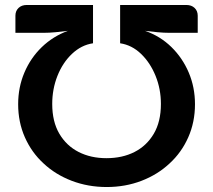

<svg xmlns="http://www.w3.org/2000/svg" viewBox="-20 -744 857 772"><path d="M409 8Q334 8 268.5 -17Q203 -42 155 -87Q107 -131 80 -192Q53 -253 53 -325Q53 -393 78 -452Q103 -511 148 -554.5Q193 -598 253 -620Q229 -617 203.5 -614.5Q178 -612 154 -612H42V-681Q42 -700 54.5 -712Q67 -724 88 -724H354V-570Q307 -563 269.5 -527.5Q232 -492 211 -439Q190 -386 190 -326Q190 -255 218.5 -206.5Q247 -158 296 -133Q345 -108 408 -108Q472 -108 521 -133Q570 -158 598.5 -206.5Q627 -255 627 -326Q627 -386 605.5 -439Q584 -492 547 -527.5Q510 -563 463 -570V-724H729Q750 -724 762.5 -712Q775 -700 775 -681V-612H663Q638 -612 613 -614.5Q588 -617 563 -620Q624 -599 669 -555Q714 -511 739 -452Q764 -393 764 -325Q764 -253 737 -192Q710 -131 662 -87Q614 -42 549 -17Q484 8 409 8Z"/></svg>

Font: Aleo
Style: Bold
Weight: 700
Designer: Alessio Laiso
Foundry: Alessio Laiso
Version: Version 2.001;gftools[0.9.29]